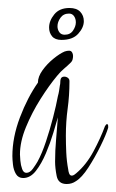

<svg xmlns="http://www.w3.org/2000/svg" viewBox="-20 -445 291 481"><path d="M147 16Q126 16 122 -4Q118 -24 118 -40Q118 -68 120.5 -95.5Q123 -123 125 -151Q121 -137 113.5 -112Q106 -87 95 -61Q84 -35 70 -17Q56 1 38 1Q26 1 20 -9Q14 -19 12.5 -32.5Q11 -46 11 -54Q11 -101 30 -151Q49 -201 75 -238Q75 -253 86.5 -269Q98 -285 114 -298Q130 -311 142 -316Q148 -318 153 -318Q158 -318 160.5 -314Q163 -310 163 -305Q163 -301 162 -296.5Q161 -292 158 -289Q149 -280 140.5 -273Q132 -266 123 -255Q103 -231 81.5 -197Q60 -163 45 -126.5Q30 -90 30 -58Q30 -54 31 -42.5Q32 -31 35.5 -21.5Q39 -12 46 -12Q55 -12 62.5 -22.5Q70 -33 74 -40Q85 -60 95 -90Q105 -120 113 -151Q121 -182 125 -204Q127 -211 128 -217.5Q129 -224 130 -231Q131 -234 131 -238.5Q131 -243 132 -247Q134 -253 141 -253Q146 -253 150 -250Q154 -247 154 -242V-240Q154 -206 149.5 -173Q145 -140 145 -105Q145 -85 146 -63Q147 -41 151 -20Q151 -17 153 -11Q155 -5 160 -5Q163 -5 166.5 -7.5Q170 -10 171 -11Q196 -32 214 -65.5Q232 -99 243 -129Q246 -134 248 -134Q251 -134 251 -129V-125Q246 -108 232 -79.5Q218 -51 201.5 -25.5Q185 0 170 9Q160 16 147 16ZM134 -345Q118 -345 110.5 -354Q103 -363 103 -376Q103 -393 116 -409Q129 -425 154 -425Q172 -425 181 -415.5Q190 -406 190 -392Q190 -376 176 -360.5Q162 -345 134 -345ZM142 -358Q156 -358 163 -368.5Q170 -379 170 -389Q170 -398 165.5 -404.5Q161 -411 153 -411Q139 -411 131.5 -400.5Q124 -390 124 -379Q124 -371 128.5 -364.5Q133 -358 142 -358Z"/></svg>

Font: Sassy Frass
Style: Regular
Weight: 400
Designer: Robert E. Leuschke
Foundry: Robert E. Leuschke
Version: Version 1.010; ttfautohint (v1.8.3)